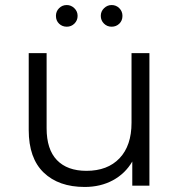

<svg xmlns="http://www.w3.org/2000/svg" viewBox="-20 -737 713 762"><path d="M573 -526V0H505V-96Q477 -48 428 -21.5Q379 5 316 5Q213 5 153.5 -52Q94 -109 94 -221V-526H165V-228Q165 -144 206 -101.5Q247 -59 323 -59Q407 -59 454.5 -109Q502 -159 502 -250V-526ZM202 -674Q202 -692 214.5 -704.5Q227 -717 245 -717Q262 -717 275 -704.5Q288 -692 288 -674Q288 -656 275.5 -643.5Q263 -631 245 -631Q227 -631 214.5 -643Q202 -655 202 -674ZM380 -674Q380 -692 393 -704.5Q406 -717 423 -717Q441 -717 453.5 -704.5Q466 -692 466 -674Q466 -655 453.5 -643Q441 -631 423 -631Q405 -631 392.5 -643.5Q380 -656 380 -674Z"/></svg>

Font: CMG Sans
Style: Regular
Weight: 400
Designer: Julieta Ulanovsky
Foundry: Julieta Ulanovsky
Version: Version 7.200